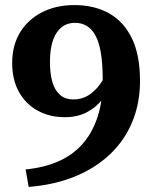

<svg xmlns="http://www.w3.org/2000/svg" viewBox="-20 -639 600 757"><path d="M81 29 93 98Q194 90 275 57Q356 24 413.5 -30.5Q471 -85 501.5 -158.5Q532 -232 532 -320Q532 -423 499.5 -489Q467 -555 409 -587Q351 -619 273 -619Q201 -619 145.5 -590.5Q90 -562 59 -511Q28 -460 28 -391Q28 -324 55 -276Q82 -228 129 -202.5Q176 -177 235 -177Q285 -177 321.5 -196Q358 -215 382 -245.5Q406 -276 417 -309L408 -368Q393 -332 373 -305Q353 -278 327.5 -262.5Q302 -247 270 -247Q237 -247 216.5 -265Q196 -283 186.5 -316Q177 -349 177 -394Q177 -432 183.5 -461Q190 -490 203 -509.5Q216 -529 234 -539Q252 -549 276 -549Q301 -549 321 -537.5Q341 -526 355.5 -500.5Q370 -475 377.5 -431.5Q385 -388 385 -324Q385 -240 364.5 -177.5Q344 -115 305 -71Q266 -27 209.5 -2.5Q153 22 81 29Z"/></svg>

Font: Roboto Serif 28pt SemiBold
Style: Regular
Weight: 600
Designer: Greg Gazdowicz
Foundry: Commercial Type
Version: Version 1.008